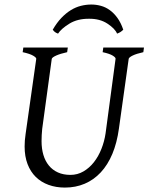

<svg xmlns="http://www.w3.org/2000/svg" viewBox="-20 -829 668 864"><path d="M625 -594.2Q594.2 -587.4 577.1 -579.1Q560.1 -570.8 559.1 -564L515.1 -250Q506.3 -186 485.6 -136.5Q464.8 -86.9 433.3 -53.2Q401.9 -19.5 361.1 -2.2Q320.3 15.1 272 15.1Q231.9 15.1 198.5 2.9Q165 -9.3 141.1 -32.7Q117.2 -56.2 104 -90.6Q90.8 -125 90.8 -169.9Q90.8 -182.6 91.8 -196.8Q92.8 -210.9 95.2 -226.1L143.1 -564Q144 -569.8 128.9 -578.6Q113.8 -587.4 82 -594.2L85 -615.2H285.2L282.2 -594.2Q251.5 -587.4 232.9 -579.1Q214.4 -570.8 212.9 -564L169.9 -249Q167 -220.2 167 -193.8Q167 -159.7 175.3 -131.8Q183.6 -104 200 -84Q216.3 -64 240.7 -53Q265.1 -42 296.9 -42Q328.6 -42 355.5 -57.6Q382.3 -73.2 402.6 -99.1Q422.9 -125 436.3 -158.7Q449.7 -192.4 455.1 -229L500 -564Q501.5 -569.8 487.5 -578.6Q473.6 -587.4 441.9 -594.2L444.8 -615.2H627.9ZM506.8 -677.7Q497.6 -700.2 463.4 -722.7Q429.2 -745.1 380.9 -744.6Q329.1 -745.1 292.5 -722.7Q255.9 -700.2 241.2 -677.7Q232.9 -680.7 227.5 -684.6Q222.2 -688.5 217.3 -695.3Q235.8 -727.1 256.3 -748.5Q276.9 -770 298.8 -783.4Q320.8 -796.9 344 -802.7Q367.2 -808.6 391.1 -808.6Q413.1 -808.6 434.3 -802.7Q455.6 -796.9 474.1 -783.4Q492.7 -770 508.3 -748.5Q523.9 -727.1 534.7 -695.3Q527.8 -688.5 521.5 -684.6Q515.1 -680.7 506.8 -677.7Z"/></svg>

Font: Akkhara
Style: Italic
Weight: 400
Italic angle: -7°
Designer: J. Victor Gaultney
Version: Version 1.00 June 13, 2006, initial release